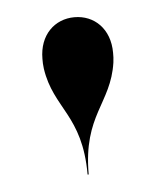

<svg xmlns="http://www.w3.org/2000/svg" viewBox="-34 -791 298 352"><g transform="rotate(-5 115.0 -615.0)"><path d="M179 -671C180 -678 180 -683 180 -689C180 -733 151.5 -760 115 -760C78.5 -760 50 -733 50 -689C50 -683 50 -678 51 -671C62 -596 114 -580.5 114 -470.5H116C116 -580.5 168 -596 179 -671Z"/></g></svg>

Font: Bodoni* 96pt Medium
Style: Regular
Weight: 500
Version: Version 2.3